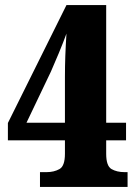

<svg xmlns="http://www.w3.org/2000/svg" viewBox="-20 -734 537 754"><path d="M137 0V-58H163Q192 -58 213.5 -70Q235 -82 235 -130V-183H11V-251L241 -714H397V-252H475V-183H397V-130Q397 -82 418 -70Q439 -58 469 -58H481V0ZM84 -252H235V-431Q235 -474 236.5 -515Q238 -556 241 -602Q229 -569 211 -525.5Q193 -482 180 -453Z"/></svg>

Font: Noto Serif Condensed Black
Style: Regular
Weight: 900
Width: 3
Designer: Monotype Design Team
Foundry: Monotype Imaging Inc.
Version: Version 2.015; ttfautohint (v1.8.4.7-5d5b)